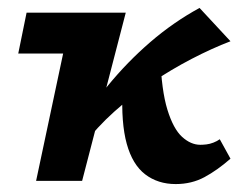

<svg xmlns="http://www.w3.org/2000/svg" viewBox="-20 -456 614 484"><path d="M190 -90 159 -112Q202 -179 251.5 -239.5Q301 -300 359 -350Q417 -400 483 -436L561 -352Q514 -334 463 -307.5Q412 -281 362 -247.5Q312 -214 268 -174.5Q224 -135 190 -90ZM71 0 161 -424H297L187 0ZM26 -321 47 -424H265L200 -321ZM423 8Q378 8 346 -16.5Q314 -41 299.5 -93.5Q285 -146 289 -230L384 -314Q387 -228 402 -179.5Q417 -131 439 -111Q461 -91 485 -91Q492 -91 500.5 -92Q509 -93 518 -96.5Q527 -100 534 -105L561 -56Q528 -27 495.5 -9.5Q463 8 423 8Z"/></svg>

Font: Ysabeau Office ExtraBold
Style: Italic
Weight: 800
Italic angle: -12°
Designer: Christian Thalmann (Catharsis Fonts)
Version: Version 2.001;gftools[0.9.30]; featfreeze: tnum,lnum,ss02